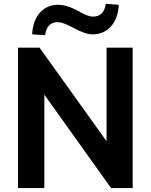

<svg xmlns="http://www.w3.org/2000/svg" viewBox="-20 -963 772 983"><path d="M182.6 -718.8 525.4 -240.2V-718.8H659.2V0H548.8L207 -478.5V0H72.3V-718.8ZM144.5 -787.1Q148.4 -858.4 184.6 -898.4Q220.7 -938.5 278.3 -938.5Q322.3 -938.5 381.8 -906.2Q429.7 -877.9 456.1 -877.9Q512.7 -877.9 521.5 -943.4L587.9 -938.5Q585 -869.1 548.3 -828.1Q511.7 -787.1 454.1 -787.1Q415 -787.1 348.6 -824.2Q299.8 -849.6 276.4 -849.6Q219.7 -849.6 210.9 -783.2Z"/></svg>

Font: Min Sans Bold
Style: Regular
Weight: 700
Designer: Jinseong-Kim, NotoSansCJK, Nunito
Foundry: Jinseong-Kim
Version: Version 1.400;Glyphs 3.1.2 (3151)